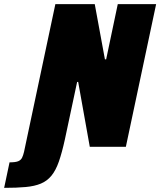

<svg xmlns="http://www.w3.org/2000/svg" viewBox="-130 -708 773 926"><path d="M-110 198 -84 75Q-55 75 -42 69.5Q-29 64 -23.5 52.5Q-18 41 -14 24L137 -688H327L376 -422H382L438 -688H623L477 0H303L247 -313H242L183 -36Q169 28 154 71Q139 114 118 139.5Q97 165 67 177.5Q37 190 -6 194Q-49 198 -110 198Z"/></svg>

Font: Saira SemiCondensed Black
Style: Italic
Weight: 900
Width: 4
Italic angle: -12°
Designer: Hector Gatti with collaboration of the Omnibus-Type team
Foundry: Omnibus-Type
Version: Version 1.101